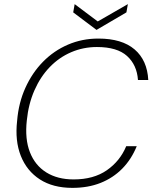

<svg xmlns="http://www.w3.org/2000/svg" viewBox="-20 -899 741 931"><path d="M331 12Q237 12 173.5 -29Q110 -70 81 -143Q52 -216 63 -313Q70 -400 103 -473Q136 -546 188.5 -599.5Q241 -653 309.5 -682.5Q378 -712 457 -712Q571 -712 632.5 -659.5Q694 -607 699 -511H649Q644 -584 596 -627.5Q548 -671 450 -671Q384 -671 325.5 -646Q267 -621 221.5 -574Q176 -527 147 -461Q118 -395 110 -315Q100 -225 125 -161Q150 -97 204.5 -63Q259 -29 337 -29Q434 -29 498 -73.5Q562 -118 592 -190H643Q617 -126 572.5 -81Q528 -36 467.5 -12Q407 12 331 12ZM600 -879 593 -839 448 -754 335 -839 342 -879 454 -795Z"/></svg>

Font: DM Sans 20pt ExtraLight
Style: Italic
Weight: 250
Italic angle: -10°
Version: Version 4.004;gftools[0.9.30]